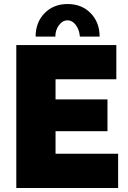

<svg xmlns="http://www.w3.org/2000/svg" viewBox="-20 -934 637 954"><path d="M255 -752H157Q157 -823 201.5 -868.5Q246 -914 316 -914Q386 -914 430.5 -868.5Q475 -823 475 -752H377Q374 -787 356.5 -810Q339 -833 316 -833Q291 -833 273 -809Q255 -785 255 -752ZM567 -170V0H61V-710H558V-540H256V-440H514V-282H256V-170Z"/></svg>

Font: Raleway-v4020 Black
Style: Regular
Weight: 900
Designer: Matt McInerney, Pablo Impallari, Rodrigo Fuenzalida
Foundry: Matt McInerney, Pablo Impallari, Rodrigo Fuenzalida
Version: Version 4.020;PS 004.020;hotconv 1.0.88;makeotf.lib2.5.64775